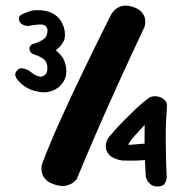

<svg xmlns="http://www.w3.org/2000/svg" viewBox="-20 -679 662 698"><path d="M175.8 -9Q154.5 -16.2 144.6 -28.1Q134.8 -40 132.2 -51.9Q129.8 -63.8 130.9 -72Q132 -80.2 132 -80.2Q157.8 -149.5 197.6 -238.2Q237.5 -327 285.6 -426.6Q333.8 -526.2 383.2 -625Q383.2 -625 387.8 -631.9Q392.2 -638.8 401.6 -646.5Q411 -654.2 425.8 -657.6Q440.5 -661 461.8 -654.2Q485.2 -646.8 495.1 -635Q505 -623.2 507.1 -610.8Q509.2 -598.2 507.4 -590Q505.5 -581.8 505.5 -581.8Q452.8 -469.8 406.6 -368Q360.5 -266.2 323.2 -179.9Q286 -93.5 258.5 -26.8Q258.5 -26.8 249.6 -18.2Q240.8 -9.8 222.5 -4.5Q204.2 0.8 175.8 -9ZM140.2 -343.5Q125.5 -343.5 108.4 -347.9Q91.2 -352.2 75.4 -361.6Q59.5 -371 49.2 -383Q49.2 -383 43.8 -389Q38.2 -395 35.9 -404Q33.5 -413 41.8 -422.5Q49.5 -431.5 59 -430.8Q68.5 -430 75.5 -426.9Q82.5 -423.8 82.5 -423.8Q94.5 -414.8 104.2 -408.5Q114 -402.2 128.5 -399.8Q142.2 -402.8 147.2 -411Q152.2 -419.2 152.4 -430Q152.5 -440.8 149 -449.8Q145 -461.5 132 -469Q119 -476.5 101.5 -482.2Q93.5 -484.8 89.4 -492.9Q85.2 -501 88.6 -509.6Q92 -518.2 105.5 -520.8Q108.8 -521.8 114.2 -523.6Q119.8 -525.5 127.6 -529.8Q135.5 -534 144 -541.2Q151.2 -549.2 152.5 -564.1Q153.8 -579 144.2 -586Q135.2 -591.5 117.1 -589.6Q99 -587.8 81.8 -584.5Q81.8 -584.5 75.9 -585.2Q70 -586 63 -589.2Q56 -592.5 51.8 -599.2Q47 -609 48.8 -614.8Q50.5 -620.5 54.4 -623.2Q58.2 -626 58.2 -626Q74.5 -634 88.6 -638.4Q102.8 -642.8 116 -641.8Q129.8 -642.8 147.5 -639Q165.2 -635.2 179.8 -625.2Q196.5 -614.2 206.1 -594.5Q215.8 -574.8 216.2 -554.1Q216.8 -533.5 204.5 -518Q201.8 -513.2 194.2 -506.1Q186.8 -499 182.8 -496.5Q193.8 -488 204.9 -473.6Q216 -459.2 220.2 -434.5Q224.2 -405.5 212.5 -385Q200.8 -364.5 181.1 -354Q161.5 -343.5 140.2 -343.5ZM552.8 -1.2Q535.8 -1.2 526.5 -9.8Q517.2 -18.2 513.6 -27Q510 -35.8 510 -35.8Q508.5 -62.5 507.4 -86.2Q506.2 -110 505.8 -132.8Q505.2 -155.5 505.5 -178.1Q505.8 -200.8 506 -225.2L461.5 -176.5Q457.5 -170.2 451.1 -161.9Q444.8 -153.5 448.2 -152.2L524 -158.5L533 -99.5Q505.2 -96.5 481 -95.5Q456.8 -94.5 424 -95.5Q392 -100.8 378 -115.2Q364 -129.8 364.4 -147.5Q364.8 -165.2 374.8 -179.2Q398.5 -207.8 418.8 -228.6Q439 -249.5 456 -265.5Q475.5 -285.8 492.8 -300.4Q510 -315 522 -323.5Q535 -330.8 549.8 -328.8Q564.5 -326.8 575.9 -317.9Q587.2 -309 587 -294.5Q585 -268.8 583.6 -236.6Q582.2 -204.5 582.4 -169.1Q582.5 -133.8 583.6 -99.1Q584.8 -64.5 586 -33Q586 -33 584.8 -25.2Q583.5 -17.5 577 -9.4Q570.5 -1.2 552.8 -1.2Z"/></svg>

Font: Sour Gummy Black
Style: Regular
Weight: 900
Version: Version 1.000